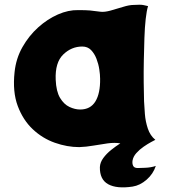

<svg xmlns="http://www.w3.org/2000/svg" viewBox="-20 -612 833 817"><path d="M566 103Q571 103 597 102Q623 101 643 94Q632 128 604 152.5Q576 177 544 182Q477 192 440.5 172Q404 152 405 99Q406 79 419.5 60.5Q433 42 453 26Q473 10 492 -2Q468 -6 438.5 -2Q409 2 378 7.5Q347 13 317 14Q266 14 213.5 -4.5Q161 -23 119.5 -62Q78 -101 55.5 -161Q33 -221 42 -305Q48 -363 75.5 -411.5Q103 -460 142.5 -495.5Q182 -531 226.5 -550.5Q271 -570 313 -569Q345 -569 362.5 -567.5Q380 -566 408 -562Q425 -560 450.5 -567Q476 -574 503 -582.5Q530 -591 549 -591Q578 -593 590 -590.5Q602 -588 610 -586Q604 -567 600 -531.5Q596 -496 594.5 -450Q593 -404 592 -355Q591 -306 591.5 -261Q592 -216 593 -181Q594 -159 596.5 -127Q599 -95 609 -65Q619 -35 641 -17Q637 -15 623 -7.5Q609 0 591.5 12Q574 24 560.5 39Q547 54 544 71Q542 84 546.5 93.5Q551 103 566 103ZM321 -146Q365 -146 386 -180.5Q407 -215 406 -277Q406 -294 402.5 -317Q399 -340 390.5 -362Q382 -384 367.5 -399Q353 -414 330 -414Q284 -414 249 -380Q214 -346 217 -273Q219 -223 235.5 -195.5Q252 -168 275.5 -157Q299 -146 321 -146Z"/></svg>

Font: Potta One
Style: Regular
Weight: 400
Designer: 108,108go
Foundry: Font Zone 108
Version: Version 1.000